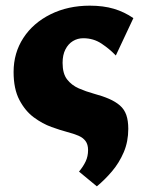

<svg xmlns="http://www.w3.org/2000/svg" viewBox="-20 -463 500 678"><path d="M322 195 259 143Q274 125 282.5 107Q291 89 291 67Q291 47 282 35Q273 23 256.5 16Q240 9 217 3Q194 -3 162 -14.5Q130 -26 99.5 -48.5Q69 -71 48.5 -110Q28 -149 28 -209Q28 -276 62.5 -329Q97 -382 158.5 -412.5Q220 -443 297 -443Q345 -443 382 -432Q419 -421 451 -399L389 -267Q367 -290 338.5 -309Q310 -328 274 -328Q254 -328 237.5 -318Q221 -308 211 -288.5Q201 -269 201 -241Q201 -203 217 -182.5Q233 -162 258 -151Q283 -140 312 -132Q342 -124 365 -114Q388 -104 403.5 -90.5Q419 -77 426 -57Q433 -37 433 -8Q433 37 417 74.5Q401 112 375.5 142Q350 172 322 195Z"/></svg>

Font: Ysabeau Office Black
Style: Regular
Weight: 900
Designer: Christian Thalmann (Catharsis Fonts)
Version: Version 2.001;gftools[0.9.30]; featfreeze: tnum,lnum,ss02